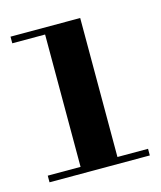

<svg xmlns="http://www.w3.org/2000/svg" viewBox="-71 -908 421 503"><g transform="rotate(-15 139.5 -656.5)"><path d="M3 -459V-477H92V-836H3V-854H192V-477H275V-459Z"/></g></svg>

Font: Libre Bodoni
Style: Bold
Weight: 700
Designer: Pablo Impallari, Rodrigo Fuenzalida
Foundry: Impallari Type
Version: Version 2.005;gftools[0.9.23]